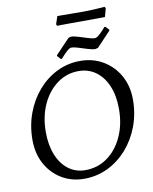

<svg xmlns="http://www.w3.org/2000/svg" viewBox="-99 -999 864 1085"><g transform="rotate(-10 332.5 -456.5)"><path d="M296 12Q224 12 167 -22.5Q110 -57 77.5 -117Q45 -177 45 -254Q45 -336 71.5 -407.5Q98 -479 145 -533Q192 -587 254 -617.5Q316 -648 387 -648Q461 -648 519 -613.5Q577 -579 610.5 -519Q644 -459 644 -382Q644 -300 617 -228.5Q590 -157 542.5 -103Q495 -49 432 -18.5Q369 12 296 12ZM311 -35Q382 -35 437.5 -75Q493 -115 525 -185Q557 -255 557 -343Q557 -419 533.5 -475Q510 -531 467.5 -562Q425 -593 368 -593Q300 -593 245 -552.5Q190 -512 158.5 -442.5Q127 -373 127 -285Q127 -210 150 -153.5Q173 -97 214.5 -66Q256 -35 311 -35ZM282 -678 264 -698 265 -703 346 -788 360 -792Q376 -792 402 -784Q428 -776 453.5 -768Q479 -760 492 -760Q503 -760 518 -773.5Q533 -787 544.5 -800Q556 -813 556 -813H562L581 -793L580 -788L500 -703L484 -699Q469 -699 443 -707Q417 -715 391.5 -723Q366 -731 353 -731Q342 -731 327 -717.5Q312 -704 300.5 -691Q289 -678 289 -678ZM582 -915 569 -868 433 -867Q405 -867 372.5 -867Q340 -867 317.5 -866.5Q295 -866 295 -866L290 -875L305 -920Q305 -920 330 -920Q355 -920 390 -919.5Q425 -919 453 -919Q477 -919 506.5 -920.5Q536 -922 557 -923.5Q578 -925 578 -925Z"/></g></svg>

Font: Alegreya
Style: Italic
Weight: 400
Italic angle: -7°
Designer: Juan Pablo del Peral
Foundry: Huerta Tipografica
Version: Version 2.009